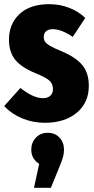

<svg xmlns="http://www.w3.org/2000/svg" viewBox="-28 -571 453 921"><path d="M381 -485 321 -394Q267 -431 225 -431Q204 -431 193 -421Q182 -411 182 -394Q182 -380 188.5 -370.5Q195 -361 213 -350.5Q231 -340 270 -324Q336 -296 367 -258.5Q398 -221 398 -159Q398 -78 340 -30Q282 18 187 18Q130 18 79 -3Q28 -24 -8 -62L70 -149Q132 -100 178 -100Q200 -100 213 -111.5Q226 -123 226 -143Q226 -168 210 -183.5Q194 -199 142 -220Q74 -248 44.5 -285Q15 -322 15 -381Q15 -456 65.5 -503.5Q116 -551 208 -551Q259 -551 304 -533.5Q349 -516 381 -485ZM279 147Q279 166 274 183.5Q269 201 256 232L216 330H135L160 215Q122 191 122 147Q122 113 144 89.5Q166 66 201 66Q236 66 257.5 89Q279 112 279 147Z"/></svg>

Font: Fira Sans Extra Condensed ExtraBold
Style: Regular
Weight: 800
Width: 1
Designer: Carrois Corporate & Edenspiekermann AG
Foundry: Carrois Corporate GbR & Edenspiekermann AG
Version: Version 4.203